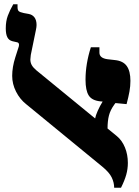

<svg xmlns="http://www.w3.org/2000/svg" viewBox="-20 -868 652 898"><path d="M578 -106Q578 -78 570.5 -51Q563 -24 546 10H514Q514 -14 502.5 -38Q491 -62 458 -89L102 -381Q73 -404 55 -439.5Q37 -475 37 -513Q37 -554 51.5 -599.5Q66 -645 68 -651Q69 -654 69 -658Q69 -668 61 -670L39 -675Q22 -679 14.5 -693.5Q7 -708 7 -735Q7 -769 16.5 -794.5Q26 -820 42 -848H62V-835Q62 -822 67 -816.5Q72 -811 91 -807L113 -803Q131 -800 141 -787Q151 -774 151 -751Q151 -742 148 -728L124 -611Q122 -597 122 -590Q122 -576 128 -564.5Q134 -553 149 -540L425 -314Q427 -327 437 -349.5Q447 -372 460 -393L449 -394Q410 -398 395 -421.5Q380 -445 380 -495Q380 -569 405 -647H445V-622Q445 -596 483 -591L518 -587Q556 -583 573 -559Q590 -535 590 -490Q590 -465 585.5 -440Q581 -415 572 -381L520 -386L514 -378Q496 -353 489.5 -327.5Q483 -302 483 -267L527 -231Q551 -211 564.5 -178Q578 -145 578 -106Z"/></svg>

Font: Noto Serif Hebrew Black
Style: Regular
Weight: 900
Designer: Monotype Design Team
Foundry: Monotype Imaging Inc.
Version: Version 1.000